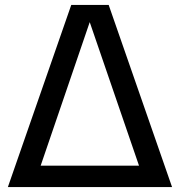

<svg xmlns="http://www.w3.org/2000/svg" viewBox="-20 -760 731 780"><path d="M12 0 269.5 -740H421.5L679 0ZM130 -42.5 118.5 -87H571L560 -42.5L337.5 -690.5H351.5Z"/></svg>

Font: Encode Sans SC Medium
Style: Regular
Weight: 500
Version: Version 3.002